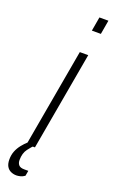

<svg xmlns="http://www.w3.org/2000/svg" viewBox="-209 -761 570 963"><g transform="rotate(20 75.5 -279.5)"><path d="M16 0 109 -526H154L61 0ZM129 -648 142 -723H190L177 -648ZM21 164Q5 164 -9 157.5Q-23 151 -31 137Q-39 123 -39 100Q-39 76 -31 56Q-23 36 -9 18.5Q5 1 20 -12H58L57 -8Q45 3 27.5 26Q10 49 10 86Q10 102 18.5 112Q27 122 48 122H70L65 150Q54 158 42 161Q30 164 21 164Z"/></g></svg>

Font: Archivo Condensed Thin
Style: Italic
Weight: 250
Width: 3
Italic angle: -10°
Designer: Hector Gatti
Foundry: Omnibus-Type
Version: Version 2.001